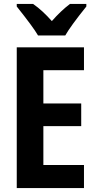

<svg xmlns="http://www.w3.org/2000/svg" viewBox="-20 -954 488 974"><path d="M173 -774H311C328 -804 364 -854 418 -921V-934H335C303 -910 273 -881 243 -847C212 -882 181 -911 148 -934H65V-921C120 -852 157 -802 173 -774ZM65 0H406V-117H200V-314H392V-429H200V-598H406V-714H65Z"/></svg>

Font: Kathrein 77 Bold Condensed
Style: Regular
Weight: 700
Width: 3
Designer: Lazydogs Typefoundry, based on Open Sans by Ascender Corporation
Foundry: Lazydogs Typefoundry
Version: Version 1.003;PS 001.003;hotconv 1.0.88;makeotf.lib2.5.64775